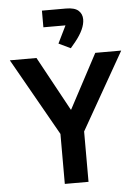

<svg xmlns="http://www.w3.org/2000/svg" viewBox="-62 -1000 754 1048"><g transform="rotate(-5 315.0 -476.5)"><path d="M347.2 -734.9 282.2 -766.1 329.1 -861.8H208V-953.1H339.8Q386.7 -953.1 407.5 -934.6Q428.2 -916 428.2 -886.2Q428.2 -834.5 374 -767.1ZM250 0V-273.9L9.8 -698.2H155.8L317.9 -400.9H319.8L478 -698.2H620.1L379.9 -275.9V0Z"/></g></svg>

Font: Anuphan SemiBold
Style: Bold
Weight: 600
Designer: Mike Abbink, Paul van der Laan, Pieter van Rosmalen, Mint Tantisuwanna
Foundry: Bold Monday; Cadson Demak
Version: Version 3.002;hotconv 1.0.109;makeotfexe 2.5.65596